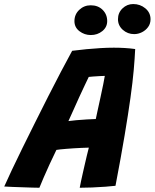

<svg xmlns="http://www.w3.org/2000/svg" viewBox="-72 -898 746 926"><path d="M118 7.5Q105.5 7.5 83.8 6.8Q62 6 36.5 5.2Q11 4.5 -12.5 3.5Q-36 2.5 -51.5 1.5Q-38 -29.5 -15.2 -77.5Q7.5 -125.5 36.2 -184Q65 -242.5 96.8 -306.2Q128.5 -370 160.5 -433Q192.5 -496 222.2 -552.5Q252 -609 276 -653Q311 -657.5 345.2 -660.8Q379.5 -664 412.5 -666Q445.5 -668 477 -668Q503.5 -668 529.2 -666.5Q555 -665 580 -661.5Q578 -617.5 573 -560.5Q568 -503.5 557.2 -426.2Q546.5 -349 529 -244.8Q511.5 -140.5 485 -2Q468 0 436.8 2.5Q405.5 5 372 6.2Q338.5 7.5 312.5 7.5Q315 -6.5 319 -25.2Q323 -44 327.8 -65Q332.5 -86 337.5 -107.5Q342.5 -129 347.2 -149Q352 -169 356.5 -186Q340.5 -185.5 322 -184.8Q303.5 -184 284.5 -182.8Q265.5 -181.5 248.5 -180.2Q231.5 -179 218.8 -177.5Q206 -176 200 -175Q183.5 -141 167.5 -106.5Q151.5 -72 138.8 -42.2Q126 -12.5 118 7.5ZM258 -314Q270 -316 295 -318.2Q320 -320.5 346.8 -322Q373.5 -323.5 390 -324Q392 -334.5 398.5 -363.8Q405 -393 412.5 -427.8Q420 -462.5 426 -491.8Q432 -521 433.5 -532Q425.5 -532 409.2 -531Q393 -530 377.5 -529Q362 -528 356 -527Q349 -512.5 336.8 -486.8Q324.5 -461 310.2 -429.8Q296 -398.5 282.5 -368.2Q269 -338 258 -314ZM366 -729Q335.5 -729 311.2 -747.5Q287 -766 287 -796Q287 -828.5 310.2 -850.5Q333.5 -872.5 365.5 -872.5Q401 -872.5 423 -850.5Q445 -828.5 445 -796.5Q445 -767 421.5 -748Q398 -729 366 -729ZM575 -733.5Q543.5 -733.5 520.2 -754.2Q497 -775 497 -805.5Q497 -836.5 518.8 -857.5Q540.5 -878.5 570.5 -878.5Q604 -878.5 629 -857.8Q654 -837 654 -805Q654 -783.5 642.2 -767.5Q630.5 -751.5 612.5 -742.5Q594.5 -733.5 575 -733.5Z"/></svg>

Font: Grandstander Thin
Style: Bold Italic
Weight: 700
Italic angle: -15°
Version: Version 1.200